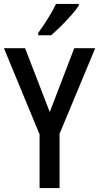

<svg xmlns="http://www.w3.org/2000/svg" viewBox="-20 -960 506 980"><path d="M234 -388 359 -714H466L284 -277V0H182V-274L0 -714H108ZM382 -931Q369 -911 344 -882.5Q319 -854 291 -826.5Q263 -799 241 -780H175V-792Q201 -828 225.5 -867Q250 -906 266 -940H382Z"/></svg>

Font: Noto Sans Myanmar Condensed Medium
Style: Regular
Weight: 500
Width: 3
Designer: Monotype Design Team
Foundry: Monotype Imaging Inc.
Version: Version 2.107; ttfautohint (v1.8.4.7-5d5b)